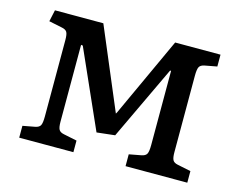

<svg xmlns="http://www.w3.org/2000/svg" viewBox="-77 -622 918 736"><g transform="rotate(15 382.0 -253.5)"><path d="M51 0V-47L99 -56Q115 -59 120 -68.5Q125 -78 125 -104V-407Q125 -430 120 -438.5Q115 -447 100 -450L47 -461L57 -507H249L385 -185L388 -190L534 -507H714V-460L666 -451Q650 -448 645 -438.5Q640 -429 640 -403V-100Q640 -78 645 -69Q650 -60 665 -57L718 -46V0H473V-47L521 -56Q537 -59 542 -68.5Q547 -78 547 -104V-398H543L404 -104L332 -96L195 -404L188 -405V-100Q188 -78 193 -69Q198 -60 213 -57L266 -46V0Z"/></g></svg>

Font: Literata 12pt
Style: Regular
Weight: 400
Designer: Latin by Veronika Burian and Jose Scaglione. Greek by Irene Vlachou. Cyrillic by Vera Evstafieva.
Foundry: TypeTogether
Version: Version 3.002